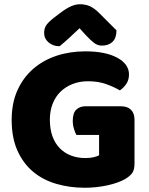

<svg xmlns="http://www.w3.org/2000/svg" viewBox="-20 -867 704 905"><path d="M614 -97Q614 -66 603 -51Q592 -36 568 -22Q554 -14 533 -6.5Q512 1 487 6.5Q462 12 434.5 15Q407 18 380 18Q308 18 245 -0.5Q182 -19 135.5 -58Q89 -97 62 -157.5Q35 -218 35 -302Q35 -381 62 -441Q89 -501 136 -542Q183 -583 246 -604Q309 -625 382 -625Q477 -625 532.5 -595Q588 -565 588 -516Q588 -490 575 -471Q562 -452 545 -441Q520 -456 482 -470Q444 -484 395 -484Q355 -484 322 -471Q289 -458 265 -434.5Q241 -411 228 -377.5Q215 -344 215 -303Q215 -258 227.5 -224Q240 -190 262.5 -167.5Q285 -145 315.5 -133.5Q346 -122 383 -122Q405 -122 421.5 -126Q438 -130 447 -135V-231H340Q334 -242 328.5 -260Q323 -278 323 -298Q323 -334 339.5 -350Q356 -366 382 -366H551Q581 -366 597.5 -349.5Q614 -333 614 -303ZM355 -734Q331 -711 307 -689Q283 -667 261 -649Q230 -649 209 -667Q188 -685 188 -712Q188 -733 198 -748Q208 -763 235 -784L264 -806Q293 -828 315 -837.5Q337 -847 357 -847Q383 -847 404 -837.5Q425 -828 448 -805L529 -724Q529 -688 510.5 -670Q492 -652 460 -652Q440 -652 423 -665Q406 -678 382 -704Z"/></svg>

Font: Baloo 2 Latin ExtraBold
Style: Regular
Weight: 400
Designer: Sarang Kulkarni and Ek Type
Foundry: Ek Type
Version: Version 1.001